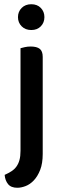

<svg xmlns="http://www.w3.org/2000/svg" viewBox="-20 -693 295 908"><path d="M182 35Q182 80 170 110.5Q158 141 140 160Q122 179 101 187Q80 195 62 195Q32 195 18 177.5Q4 160 2 134Q20 126 34 117Q48 108 57.5 95Q67 82 72 64Q77 46 77 20V-465Q84 -467 97 -470Q110 -473 125 -473Q154 -473 168 -462Q182 -451 182 -424ZM65 -612Q65 -638 82.5 -655.5Q100 -673 128 -673Q156 -673 173 -655.5Q190 -638 190 -612Q190 -586 173 -568.5Q156 -551 128 -551Q100 -551 82.5 -568.5Q65 -586 65 -612Z"/></svg>

Font: Baloo Da 2 Medium
Style: Regular
Weight: 500
Designer: Noopur Datye, Sulekha Rajkumar and Ek Type
Foundry: Ek Type
Version: Version 1.640;hotconv 1.0.111;makeotfexe 2.5.65597; ttfautoh